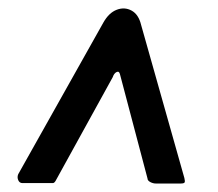

<svg xmlns="http://www.w3.org/2000/svg" viewBox="-20 -560 515 453"><path d="M263 -385Q261 -393 255 -390Q249 -387 246 -378L111 -133Q108 -128 104.5 -128Q101 -128 94 -128H33Q26 -128 23 -135Q20 -142 23 -149L224 -507Q237 -530 255.5 -537Q274 -544 290.5 -535Q307 -526 313 -501L415 -140Q417 -132 415.5 -129.5Q414 -127 406 -127H348Q341 -127 334.5 -130.5Q328 -134 328 -139Z"/></svg>

Font: Libre Franklin Thin SemiBold
Style: Italic
Weight: 600
Italic angle: -8°
Version: Version 3.000